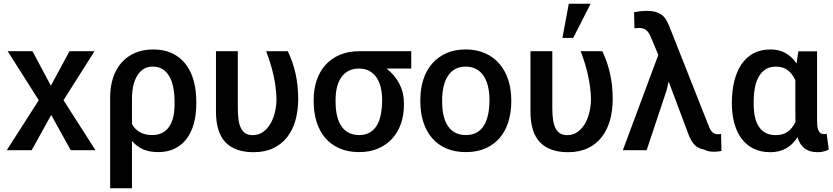

<svg xmlns="http://www.w3.org/2000/svg" viewBox="-20 -802 4448 1025"><path d="M490 0H357.5L253.5 -188.5L149 0H16L187 -267L21 -528.5H153.5L251.5 -344.5L351 -528.5H484.5L319 -267Z M684.5 203H568V-281.5H568.5L568 -282Q568 -340.5 584 -388Q600 -435.5 629.8 -468.8Q659.5 -502 702 -520Q744.5 -538 798 -538Q855 -538 898 -518Q941 -498 970 -461.2Q999 -424.5 1013.5 -372.8Q1028 -321 1028 -257.5V-249.5Q1028 -190.5 1015 -142.8Q1002 -95 976.2 -61Q950.5 -27 912.5 -8.5Q874.5 10 824.5 10Q777.5 10 744 -4.8Q710.5 -19.5 685 -49H684.5ZM792.5 -81Q823 -81 845.5 -92.5Q868 -104 882.8 -125.2Q897.5 -146.5 904.8 -177.2Q912 -208 912 -247V-257.5Q912 -299.5 905.2 -334.2Q898.5 -369 884.2 -394Q870 -419 847.8 -432.8Q825.5 -446.5 794.5 -446.5Q766 -446.5 745.2 -432.8Q724.5 -419 711 -395.5Q697.5 -372 691 -341.2Q684.5 -310.5 684.5 -276V-140Q717 -81 792.5 -81Z M1333.5 10.5Q1235 10.5 1184 -42.2Q1133 -95 1133 -206.5V-528.5H1249.5V-225.5Q1249.5 -189.5 1253.5 -162.2Q1257.5 -135 1267 -116.8Q1276.5 -98.5 1291.8 -89.5Q1307 -80.5 1329 -80.5Q1359.5 -80.5 1383 -96.8Q1406.5 -113 1422.8 -140Q1439 -167 1447.5 -202.2Q1456 -237.5 1456 -275Q1453 -393 1401 -528.5H1516.5Q1543.5 -472.5 1557.5 -410.2Q1571.5 -348 1572 -275Q1572 -213 1557.5 -160.5Q1543 -108 1513.2 -70Q1483.5 -32 1438.8 -10.8Q1394 10.5 1333.5 10.5Z M1897.5 10Q1839 10 1793.5 -9.5Q1748 -29 1717.2 -64.5Q1686.5 -100 1670.5 -150Q1654.5 -200 1654.5 -261V-269Q1654.5 -326 1670.8 -373.8Q1687 -421.5 1718 -455.8Q1749 -490 1794 -509.2Q1839 -528.5 1897 -528.5H2175.5V-436H2046V-435.5Q2045.5 -435 2045.5 -434.5Q2088 -401 2112.2 -354.2Q2136.5 -307.5 2136.5 -247V-242Q2136.5 -188.5 2120.5 -142.2Q2104.5 -96 2074 -62.2Q2043.5 -28.5 1999 -9.2Q1954.5 10 1897.5 10ZM1897.5 -81Q1929.5 -81 1952.8 -94Q1976 -107 1991 -131.2Q2006 -155.5 2013 -190.5Q2020 -225.5 2020 -269Q2020 -304.5 2012.8 -335Q2005.5 -365.5 1990.2 -388Q1975 -410.5 1951.8 -423.2Q1928.5 -436 1896.5 -436Q1864 -436 1840.5 -423.5Q1817 -411 1801.5 -388.5Q1786 -366 1778.8 -335.5Q1771.5 -305 1771.5 -269V-258.5Q1771.5 -217.5 1779.2 -184.5Q1787 -151.5 1802.5 -128.5Q1818 -105.5 1841.8 -93.2Q1865.5 -81 1897.5 -81Z M2467 10Q2408 10 2362.8 -9.5Q2317.5 -29 2286.8 -64.8Q2256 -100.5 2240 -150.2Q2224 -200 2224 -261V-269Q2224 -328 2240 -377.5Q2256 -427 2287 -462.5Q2318 -498 2363 -518Q2408 -538 2466 -538Q2523.5 -538 2568.8 -518.2Q2614 -498.5 2645.2 -462.5Q2676.5 -426.5 2693 -376.5Q2709.5 -326.5 2709.5 -266V-261Q2709.5 -201.5 2694 -151.8Q2678.5 -102 2647.8 -66Q2617 -30 2571.8 -10Q2526.5 10 2467 10ZM2467 -81Q2500.5 -81 2524.2 -94Q2548 -107 2563.2 -131.5Q2578.5 -156 2585.8 -190.8Q2593 -225.5 2593 -269Q2593 -307 2585.5 -339.5Q2578 -372 2562.5 -395.8Q2547 -419.5 2523 -433Q2499 -446.5 2466 -446.5Q2433.5 -446.5 2409.8 -433.2Q2386 -420 2370.8 -396.2Q2355.5 -372.5 2348 -340Q2340.5 -307.5 2340.5 -269V-258.5Q2340.5 -217 2348.2 -184.2Q2356 -151.5 2371.8 -128.5Q2387.5 -105.5 2411.2 -93.2Q2435 -81 2467 -81Z M3040 -599.5H2982.5L3016.5 -782H3133ZM3012.5 10.5Q2914 10.5 2863 -42.2Q2812 -95 2812 -206.5V-528.5H2928.5V-225.5Q2928.5 -189.5 2932.5 -162.2Q2936.5 -135 2946 -116.8Q2955.5 -98.5 2970.8 -89.5Q2986 -80.5 3008 -80.5Q3038.5 -80.5 3062 -96.8Q3085.5 -113 3101.8 -140Q3118 -167 3126.5 -202.2Q3135 -237.5 3135 -275Q3132 -393 3080 -528.5H3195.5Q3222.5 -472.5 3236.5 -410.2Q3250.5 -348 3251 -275Q3251 -213 3236.5 -160.5Q3222 -108 3192.2 -70Q3162.5 -32 3117.8 -10.8Q3073 10.5 3012.5 10.5Z M3739 -3.5Q3722.5 -6.5 3709.8 -12.8Q3697 -19 3687 -29.8Q3677 -40.5 3668.2 -56.5Q3659.5 -72.5 3651.5 -95.5L3550.5 -364.5H3549L3538 -318L3432 0H3305L3494.5 -509L3454 -605Q3444 -630 3429.5 -641.2Q3415 -652.5 3395 -652.5Q3394 -652.5 3393 -652.5Q3385.5 -652.5 3379 -652Q3372.5 -651.5 3367 -651Q3367 -651.5 3367 -651.5V-653.5Q3367 -654 3367 -654.5V-656.5Q3367 -656.5 3367 -657V-659.5Q3367 -660 3367 -660.5L3366.5 -662Q3366.5 -662.5 3366.5 -663V-665Q3366.5 -665 3366.5 -665.5V-668Q3366.5 -668.5 3366.5 -669V-671Q3366.5 -671 3366.5 -671.5V-673.5Q3366.5 -674 3366.5 -674V-677Q3366.5 -677 3366.5 -677.5V-679.5Q3366.5 -680 3366.5 -680V-682Q3366.5 -682.5 3366.5 -683L3366 -685.5Q3366 -685.5 3366 -686V-688Q3366 -688.5 3366 -688.5V-690.5Q3366 -691 3366 -691.5V-694Q3365.5 -715 3365 -736.5Q3371 -738 3379.5 -739.2Q3388 -740.5 3397.2 -741.8Q3406.5 -743 3416 -743.5Q3425.5 -744 3433.5 -744Q3458 -744 3476.8 -739.2Q3495.5 -734.5 3509.8 -724.8Q3524 -715 3534.2 -699.2Q3544.5 -683.5 3553 -662L3761.5 -134.5Q3770.5 -109 3782.2 -97.2Q3794 -85.5 3812 -85.5Q3817.5 -85.5 3822 -85.8Q3826.5 -86 3829.5 -86.5L3831.5 4Q3824.5 5.5 3815.8 6.5Q3807 7.5 3795.5 8Q3793 8 3790.5 8Q3759 8 3739 -3.5Z M4344 10.5Q4260.5 10.5 4237.5 -70Q4187.5 10.5 4092.5 10.5Q4041.5 10.5 4003 -8.5Q3964.5 -27.5 3938.8 -62Q3913 -96.5 3900 -145Q3887 -193.5 3887 -252Q3887 -315 3899.8 -367.8Q3912.5 -420.5 3938 -458.2Q3963.5 -496 4002.2 -517Q4041 -538 4093.5 -538Q4182 -538 4232.5 -463L4242 -528H4342V-156Q4342 -117.5 4351.2 -101.8Q4360.5 -86 4379.5 -86Q4388 -86 4393 -88.5L4404.5 -4Q4378.5 10.5 4344 10.5ZM4122 -80.5Q4158.5 -80.5 4184 -97.8Q4209.5 -115 4226.5 -151Q4226 -181 4226 -236.5V-245Q4226 -248 4226 -250.5V-254Q4226 -256 4226 -257.5V-267Q4226 -270 4226 -273V-277Q4226 -279 4226 -281V-285Q4226 -287 4226 -289V-293Q4226 -295 4226 -297.5V-374Q4209.5 -409.5 4184.2 -428Q4159 -446.5 4123 -446.5Q4090.5 -446.5 4068 -432.5Q4045.5 -418.5 4031 -393.2Q4016.5 -368 4010 -333.2Q4003.5 -298.5 4003.5 -257.5V-247Q4003.5 -209 4010.2 -178.2Q4017 -147.5 4031.2 -125.8Q4045.5 -104 4068 -92.2Q4090.5 -80.5 4122 -80.5Z"/></svg>

Font: Roberto Sans Medium
Style: Regular
Weight: 500
Designer: Google (font) & Cristiano Sobral (main changes)
Version: Version 1.000;October 12, 2021;FontCreator 14.0.0.2814 64-bi